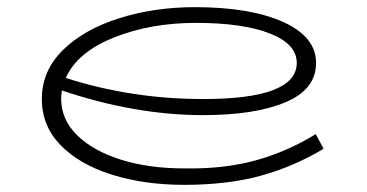

<svg xmlns="http://www.w3.org/2000/svg" viewBox="-20 -504 1026 537"><path d="M885 -88Q804 -39 711 -13Q618 13 495 13Q384 13 293 -15.5Q202 -44 149.5 -98Q97 -152 97 -227Q97 -306 156 -364Q215 -422 313.5 -453Q412 -484 525 -484Q680 -484 772 -442.5Q864 -401 864 -328Q864 -254 778.5 -218Q693 -182 548 -182Q358 -182 153 -251Q151 -237 151 -228Q151 -170 195.5 -126Q240 -82 318 -57.5Q396 -33 495 -33Q608 -31 697 -56Q786 -81 863 -129ZM164 -286Q348 -227 548 -227Q810 -227 810 -328Q810 -381 734.5 -410.5Q659 -440 528 -440Q401 -440 298.5 -399Q196 -358 164 -286Z"/></svg>

Font: BioRhyme Expanded Light
Style: Regular
Weight: 300
Width: 7
Designer: Aoife Mooney
Foundry: Aoife Mooney Type
Version: Version 1.001